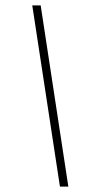

<svg xmlns="http://www.w3.org/2000/svg" viewBox="-20 -688 338 708"><path d="M201 0 99 -668H130L232 0Z"/></svg>

Font: Gantari Thin
Style: Italic
Weight: 100
Italic angle: -10°
Designer: Anugrah Pasau
Foundry: Lafontype
Version: Version 1.000; ttfautohint (v1.8.4.7-5d5b)